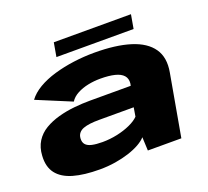

<svg xmlns="http://www.w3.org/2000/svg" viewBox="-124 -876 1124 1037"><g transform="rotate(-20 438.0 -358.0)"><path d="M281.5 7.5Q328.5 7.5 371.5 0.5Q414.5 -6.5 450.8 -18.2Q487 -30 514 -45.2Q541 -60.5 556 -77.5L559.5 0H752L815 -355Q830 -437.5 793.2 -490.5Q756.5 -543.5 673.8 -569.5Q591 -595.5 467.5 -595.5Q407.5 -595.5 348 -587.5Q288.5 -579.5 235 -563.8Q181.5 -548 140.2 -523.8Q99 -499.5 75.5 -467.5L274 -385Q289 -408.5 317.2 -423.5Q345.5 -438.5 380 -445.5Q414.5 -452.5 450.5 -452.5Q499.5 -452.5 532.8 -444.2Q566 -436 581.8 -418.2Q597.5 -400.5 594.5 -372.5L592 -360H357.5Q314 -360 266.5 -355.2Q219 -350.5 174.8 -338.2Q130.5 -326 94.8 -304.8Q59 -283.5 37.5 -249.5Q16 -215.5 13.5 -168Q9.5 -105.5 39.2 -66.8Q69 -28 130.2 -10.2Q191.5 7.5 281.5 7.5ZM345.5 -126.5Q309.5 -126.5 285.2 -132Q261 -137.5 249.8 -150.5Q238.5 -163.5 240 -185.5Q241 -203.5 250.8 -215.5Q260.5 -227.5 277.2 -233.8Q294 -240 317 -242.8Q340 -245.5 369 -245.5H567.5L559 -194.5Q540.5 -175.5 506.5 -160Q472.5 -144.5 430.5 -135.5Q388.5 -126.5 345.5 -126.5ZM268 -643H711.5L725.5 -723H282Z"/></g></svg>

Font: Anybody Expanded ExtraBold
Style: Italic
Weight: 800
Width: 7
Italic angle: -10°
Version: Version 1.113;gftools[0.9.25]